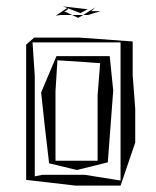

<svg xmlns="http://www.w3.org/2000/svg" viewBox="-20 -567 489 602"><path d="M62 -427V-3L217 15H358L404 -120V-226L396 -331V-437L230 -449H87ZM82 -434H358V-1L245 -19H113L89 -14V-329ZM134 -55 221 -34 318 -58 335 -283 324 -391H157L109 -277L121 -166ZM154 -281 160 -378 294 -369 286 -268V-63H154ZM255 -538 177 -547 191 -542 155 -518 170 -520H206L181 -532L186 -533L192 -537L193 -541L235 -525L233 -527H234ZM241 -520H256L295 -532H266L279 -544ZM225 -511 241 -520H206Z"/></svg>

Font: Quebrada
Style: Regular
Weight: 400
Designer: deFharo
Foundry: deFharo
Version: Version 1.034 2012